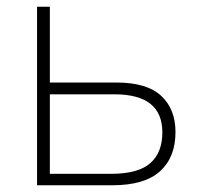

<svg xmlns="http://www.w3.org/2000/svg" viewBox="-20 -550 602 570"><path d="M326 -305Q416 -305 458.5 -265.5Q501 -226 501 -158Q501 -83 455 -41.5Q409 0 314 0H90V-530H128V-305ZM462 -157Q462 -270 320 -270H128V-34H310Q390 -34 426 -65.5Q462 -97 462 -157Z"/></svg>

Font: Noto Sans ExtraLight
Style: Regular
Weight: 200
Designer: Monotype Design Team
Foundry: Monotype Imaging Inc.
Version: Version 2.007